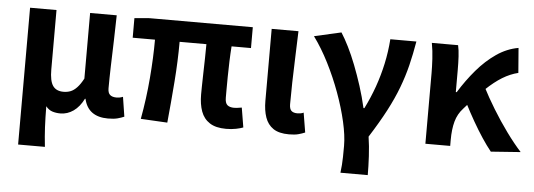

<svg xmlns="http://www.w3.org/2000/svg" viewBox="-50 -719 2957 1064"><g transform="rotate(5 1428.5 -186.5)"><path d="M79 201V-560H226V-229Q226 -166 244.5 -139Q263 -112 304 -112Q325 -112 343 -119Q361 -126 378.5 -144.5Q396 -163 413 -195V-560H561Q560 -492 557.5 -417.5Q555 -343 553 -274Q551 -205 551 -153Q551 -127 563.5 -116.5Q576 -106 599 -106Q607 -106 616 -107.5Q625 -109 635 -113L652 -4Q636 3 615.5 8.5Q595 14 562 14Q507 14 473.5 -10.5Q440 -35 429 -84H426Q403 -38 369.5 -14.5Q336 9 297 9Q273 9 252.5 2.5Q232 -4 216 -24Q216 9 217 37.5Q218 66 219 92Q220 118 222.5 144.5Q225 171 228 201Z M1219 14Q1162 14 1128 -8Q1094 -30 1079.5 -70Q1065 -110 1065 -164Q1065 -179 1065.5 -210Q1066 -241 1067 -281Q1068 -321 1069 -363.5Q1070 -406 1070 -444H921Q921 -338 912 -221Q903 -104 892 8L744 0Q765 -114 774.5 -229.5Q784 -345 784 -444H660V-553L743 -560H1318V-444H1210Q1207 -404 1205.5 -359.5Q1204 -315 1203.5 -273.5Q1203 -232 1203 -201.5Q1203 -171 1203 -158Q1203 -128 1216 -117Q1229 -106 1254 -106Q1267 -106 1296 -111L1314 -2Q1299 4 1274 9Q1249 14 1219 14Z M1569 14Q1513 14 1481.5 -7.5Q1450 -29 1436.5 -68Q1423 -107 1423 -159V-560H1572Q1570 -492 1567 -417.5Q1564 -343 1562.5 -274Q1561 -205 1561 -153Q1561 -127 1572 -116.5Q1583 -106 1606 -106Q1613 -106 1622.5 -107.5Q1632 -109 1640 -113L1658 -4Q1642 3 1621.5 8.5Q1601 14 1569 14Z M1872 201Q1875 177 1876.5 157Q1878 137 1878.5 112.5Q1879 88 1879 51Q1879 -6 1861.5 -82.5Q1844 -159 1814 -241Q1784 -323 1744.5 -401Q1705 -479 1660 -540L1810 -574Q1830 -543 1852 -499Q1874 -455 1895 -401Q1916 -347 1935 -288Q1954 -229 1968 -167H1973Q2004 -229 2026.5 -292.5Q2049 -356 2063.5 -423Q2078 -490 2083 -560H2228Q2216 -489 2200.5 -426Q2185 -363 2161 -299.5Q2137 -236 2100.5 -166.5Q2064 -97 2010 -12Q2018 40 2021 96.5Q2024 153 2024 201Z M2327 0V-393Q2327 -426 2324.5 -471.5Q2322 -517 2314 -560H2460Q2466 -534 2468 -498Q2470 -462 2470 -423V-300H2475Q2517 -368 2566.5 -426Q2616 -484 2673.5 -523.5Q2731 -563 2795 -574L2806 -436Q2761 -425 2718.5 -399Q2676 -373 2628 -327.5Q2580 -282 2519 -212Q2489 -180 2477 -136.5Q2465 -93 2465 -33V0ZM2692 12Q2667 -19 2640.5 -59Q2614 -99 2586.5 -147Q2559 -195 2532 -248L2627 -342Q2655 -287 2693.5 -224Q2732 -161 2774.5 -102.5Q2817 -44 2857 0Z"/></g></svg>

Font: Noto Sans KR
Style: Bold
Weight: 700
Designer: Ryoko NISHIZUKA  (kana, bopomofo & ideographs); Paul D. Hunt (Latin, Greek & Cyrillic); Sandoll Communications , Soo-you
Foundry: Adobe
Version: Version 2.004-H2;hotconv 1.0.118;makeotfexe 2.5.65603